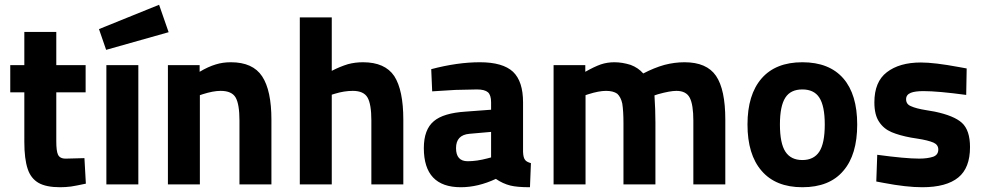

<svg xmlns="http://www.w3.org/2000/svg" viewBox="-20 -773 4122 805"><path d="M232 12Q255 12 278 9Q298 6 340 -3L334 -110L258 -108Q231 -107 223 -125Q216 -140 216 -181V-386H339V-500H216V-639H82V-500H23V-386H82V-178Q82 -107 96 -65Q109 -25 142 -6Q174 12 232 12Z M426 -500V0H560V-500ZM395 -651 425 -564 687 -638 647 -753Z M684 -500V0H818V-374L830 -378Q874 -392 905 -392Q952 -392 968 -364Q984 -336 984 -267V0H1118V-271Q1118 -394 1079 -453Q1040 -512 948 -512Q914 -512 885 -503Q852 -493 817 -472V-500Z M1237 -700V0H1371V-376L1384 -380Q1423 -392 1459 -392Q1505 -392 1521 -364Q1537 -336 1537 -268V0H1671V-271Q1671 -395 1633 -454Q1594 -512 1502 -512Q1469 -512 1439 -504Q1406 -494 1371 -476V-700Z M1912 12Q1984 12 2059 -23Q2088 -3 2120 5Q2148 12 2202 12L2206 -89Q2188 -94 2182 -102Q2174 -111 2173 -136V-344Q2173 -432 2131 -472Q2088 -512 1992 -512Q1898 -512 1788 -483L1792 -390Q1832 -393 1889 -396Q1967 -398 1980 -398Q2012 -398 2026 -386Q2039 -374 2039 -344V-313L1932 -305Q1839 -299 1799 -265Q1757 -230 1757 -152Q1757 12 1912 12ZM1941 -97Q1892 -97 1892 -152Q1892 -207 1948 -212L2039 -220V-113L2024 -109Q1979 -97 1941 -97Z M2301 -500V0H2435V-374L2447 -378Q2491 -392 2521 -392Q2551 -392 2568 -380Q2583 -366 2589 -339Q2594 -307 2594 -257V0H2728V-259Q2728 -313 2724 -373L2739 -378Q2789 -392 2816 -392Q2857 -392 2872 -363Q2887 -334 2887 -267V0H3021V-271Q3021 -398 2982 -455Q2943 -512 2850 -512Q2808 -512 2766 -501Q2723 -489 2677 -465Q2656 -489 2624 -501Q2589 -512 2556 -512Q2526 -512 2499 -503Q2471 -493 2434 -472V-500Z M3344 12Q3458 12 3516 -57Q3574 -124 3574 -251Q3574 -377 3516 -444Q3457 -512 3344 -512Q3232 -512 3173 -444Q3114 -376 3114 -251Q3114 -125 3173 -57Q3232 12 3344 12ZM3250 -251Q3250 -329 3273 -364Q3295 -398 3344 -398Q3393 -398 3415 -364Q3438 -329 3438 -251Q3438 -172 3415 -137Q3392 -102 3344 -102Q3296 -102 3273 -137Q3250 -172 3250 -251Z M3847 12Q3948 12 3998 -29Q4047 -69 4047 -156Q4047 -227 4013 -258Q3980 -288 3899 -305L3864 -311Q3820 -318 3799 -328Q3779 -336 3779 -357Q3779 -376 3799 -384Q3817 -391 3852 -391Q3913 -391 4031 -375L4033 -486L4000 -492Q3898 -511 3841 -511Q3751 -511 3698 -470Q3646 -430 3646 -344Q3646 -291 3666 -262Q3685 -233 3718 -219Q3751 -205 3800 -196Q3816 -193 3825 -192Q3871 -185 3894 -175Q3914 -166 3914 -146Q3914 -124 3893 -116Q3869 -108 3834 -108Q3776 -108 3658 -124L3654 -12L3686 -6Q3780 12 3847 12Z"/></svg>

Font: Online Auction - Bold
Style: Bold
Weight: 500
Designer: Mohamed Mostafa, the designer of Online Auction
Foundry: Kief Type Foundry
Version: ""